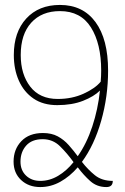

<svg xmlns="http://www.w3.org/2000/svg" viewBox="-20 -748 506 778"><path d="M385 -381Q361 -357 316.5 -339.5Q272 -322 212 -322Q155 -322 116 -348.5Q77 -375 56.5 -421Q36 -467 36 -525Q36 -618 86.5 -673Q137 -728 223 -728Q316 -728 367 -658.5Q418 -589 418 -462Q418 -357 390 -258.5Q362 -160 312 -92Q336 -61 364.5 -38Q393 -15 437 -15Q437 10 411 10Q373 10 346 -14Q319 -38 295 -70Q263 -33 224.5 -11.5Q186 10 143 10Q96 10 65.5 -18.5Q35 -47 35 -93Q35 -143 66.5 -176Q98 -209 154 -209Q189 -209 214 -195.5Q239 -182 258.5 -160Q278 -138 295 -115Q331 -166 354 -235.5Q377 -305 385 -381ZM214 -347Q272 -347 319 -368.5Q366 -390 388 -417Q390 -440 390 -462Q390 -571 348.5 -637Q307 -703 223 -703Q149 -703 106.5 -656Q64 -609 64 -525Q64 -447 102.5 -397Q141 -347 214 -347ZM63 -93Q63 -58 85.5 -36.5Q108 -15 143 -15Q181 -15 215.5 -35.5Q250 -56 278 -91Q252 -127 223 -155.5Q194 -184 153 -184Q109 -184 86 -158Q63 -132 63 -93Z"/></svg>

Font: Noto Serif Armenian Condensed Thin
Style: Regular
Weight: 100
Width: 3
Designer: Monotype Design Team
Foundry: Monotype Imaging Inc.
Version: Version 2.008; ttfautohint (v1.8.4.7-5d5b)